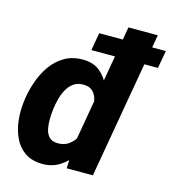

<svg xmlns="http://www.w3.org/2000/svg" viewBox="-112 -844 859 947"><g transform="rotate(15 317.5 -370.0)"><path d="M318.4 -127 426.8 -750H576.7L446.3 0H312.5ZM22.5 -253.9 23.4 -264.2Q29.3 -313 45.7 -362.3Q62 -411.6 90.3 -452.1Q118.7 -492.7 160.4 -516.6Q202.1 -540.5 259.3 -538.6Q308.6 -536.6 340.3 -510Q372.1 -483.4 389.6 -442.6Q407.2 -401.9 413.8 -356.2Q420.4 -310.5 418.9 -271L417 -252.4Q409.2 -210.4 391.4 -163.8Q373.5 -117.2 344.7 -77.1Q315.9 -37.1 276.4 -12.7Q236.8 11.7 186.5 10.3Q133.3 8.8 99.1 -15.6Q64.9 -40 46.6 -79.1Q28.3 -118.2 22.9 -163.8Q17.6 -209.5 22.5 -253.9ZM172.9 -265.1 171.9 -254.9Q169.9 -235.4 169.4 -210.9Q168.9 -186.5 173.6 -163.6Q178.2 -140.6 192.1 -125Q206.1 -109.4 232.9 -107.9Q270 -106.4 294.9 -125.2Q319.8 -144 334.2 -173.6Q348.6 -203.1 353 -234.9L359.9 -286.6Q362.3 -307.6 361.1 -330.6Q359.9 -353.5 353 -373.3Q346.2 -393.1 330.8 -406.2Q315.4 -419.4 288.1 -419.9Q257.8 -420.9 236.8 -406.2Q215.8 -391.6 202.9 -367.7Q189.9 -343.8 182.9 -316.7Q175.8 -289.6 172.9 -265.1ZM635.3 -685.1 619.1 -594.7H279.3L294.9 -685.1Z"/></g></svg>

Font: Roboto ExtraBold
Style: Italic
Weight: 800
Designer: Christian Robertson
Foundry: Google
Version: Version 3.009; 2024